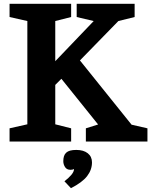

<svg xmlns="http://www.w3.org/2000/svg" viewBox="-20 -740 791 1004"><path d="M269 -420V-630L352 -651V-720H30V-651L123 -630V-90L30 -69V0H352V-69L269 -90V-296L301 -328L493 -89L429 -69V0H751V-69L668 -88L398 -424L599 -630L684 -651V-720H381V-651L470 -630ZM379 44Q360 44 347 47.5Q334 51 326 58.5Q318 66 314.5 77Q311 88 311 103Q311 119 320 133.5Q329 148 349 148Q354 148 358.5 147Q363 146 365 144L367 146Q366 159 353 174.5Q340 190 317 208L351 244Q410 214 435.5 181Q461 148 461 109Q461 79 439 61.5Q417 44 379 44Z"/></svg>

Font: GradeGX
Style: Regular
Weight: 100
Width: 1
Designer: Adam Twardoch
Foundry: Adam Twardoch
Version: Version 2.002; DEVELOPMENT